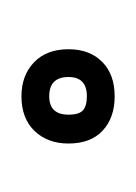

<svg xmlns="http://www.w3.org/2000/svg" viewBox="6 -133 127 179"><g transform="rotate(90 69.5 -43.5)"><path d="M69.8 -86.9Q89.8 -86.9 101.8 -75.7Q113.8 -64.5 113.8 -43.9Q113.8 -24.4 102.1 -12.2Q90.3 0 69.8 0Q50.3 0 38.1 -11.7Q25.9 -23.4 25.9 -43.9Q25.9 -63.5 37.6 -75.2Q49.3 -86.9 69.8 -86.9ZM69.8 -61Q51.8 -61 51.8 -43.9Q51.8 -25.9 69.8 -25.9Q86.9 -25.9 86.9 -43.9Q86.9 -53.7 82.8 -57.4Q78.6 -61 69.8 -61Z"/></g></svg>

Font: FoglihtenNo01
Style: Regular
Weight: 500
Version: Version 0.61